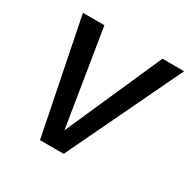

<svg xmlns="http://www.w3.org/2000/svg" viewBox="-125 -648 763 768"><g transform="rotate(30 257.0 -263.5)"><path d="M262.2 0H152.8L46.9 -526.9H146L217.8 -83L414.1 -526.9H514.2Z"/></g></svg>

Font: FiraSans-Italic
Style: Italic
Weight: 400
Italic angle: -8°
Designer: Carrois Corporate & Edenspiekermann AG
Foundry: Carrois Corporate GbR & Edenspiekermann AG
Version: Version 3.106;PS 003.106;hotconv 1.0.70;makeotf.lib2.5.58329